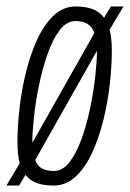

<svg xmlns="http://www.w3.org/2000/svg" viewBox="-35 -564 402 594"><path d="M131 10Q101 10 79.5 2.5Q58 -5 44 -23L24 10H-15L26 -59Q19 -86 19 -126Q19 -170 25 -225.5Q31 -281 44.5 -337Q58 -393 79 -439.5Q100 -486 130 -515Q160 -544 199 -544Q229 -544 251 -536Q273 -528 287 -509L308 -544H347L304 -472Q311 -446 311 -408Q311 -363 305 -307Q299 -251 285.5 -195.5Q272 -140 251 -93.5Q230 -47 200 -18.5Q170 10 131 10ZM65 -125V-122L257 -462Q250 -482 235 -490.5Q220 -499 199 -499Q171 -499 149.5 -470.5Q128 -442 112 -396.5Q96 -351 85.5 -299.5Q75 -248 70 -201.5Q65 -155 65 -125ZM132 -35Q159 -35 180.5 -63Q202 -91 218 -136Q234 -181 244.5 -232.5Q255 -284 260 -330.5Q265 -377 265 -407L74 -69Q81 -50 95.5 -42.5Q110 -35 132 -35Z"/></svg>

Font: Georama Condensed Light
Style: Italic
Weight: 300
Width: 3
Italic angle: -9°
Designer: Jean-Baptiste Levee
Foundry: Production Type
Version: Version 1.000